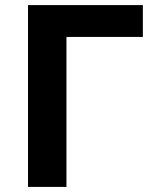

<svg xmlns="http://www.w3.org/2000/svg" viewBox="-20 -734 601 754"><path d="M541 -714V-589H241V0H90V-714Z"/></svg>

Font: Noto IKEA Arabic
Style: Bold
Weight: 700
Designer: Monotype Design Team
Foundry: Monotype Imaging Inc.
Version: Version 1.200